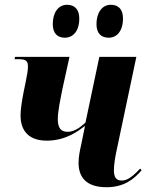

<svg xmlns="http://www.w3.org/2000/svg" viewBox="-20 -774 622 804"><path d="M436 -616C464 -616 495 -638 495 -697C495 -736 475 -754 444 -754C407 -754 384 -720 384 -673C384 -634 404 -616 436 -616ZM252 -616C281 -616 312 -638 312 -697C312 -736 291 -754 261 -754C223 -754 201 -720 201 -673C201 -634 221 -616 252 -616ZM426 10C499 10 540 -23 573 -61L567 -68C530 -29 510 -18 490 -18C467 -18 457 -31 457 -61C457 -87 463 -121 471 -157L551 -536H396L338 -261C312 -236 287 -222 263 -222C234 -222 222 -240 222 -275C222 -307 232 -354 242 -404L271 -536H43L41 -526H61C91 -526 97 -516 97 -495C97 -481 94 -461 87 -428L79 -389C72 -353 66 -316 66 -290C66 -243 86 -185 176 -185C258 -185 311 -228 336 -247L320 -168C314 -142 309 -117 309 -92C309 -36 337 10 426 10Z"/></svg>

Font: Noto Serif Display Condensed ExtraBold
Style: Italic
Weight: 800
Width: 3
Italic angle: -12°
Designer: Monotype Design Team
Foundry: Monotype Imaging Inc.
Version: Version 2.009